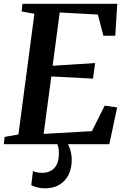

<svg xmlns="http://www.w3.org/2000/svg" viewBox="-27 -763 674 1016"><path d="M-7 0 -2.5 -38.5 70.5 -51.5 155 -690 87.5 -702.5 92 -743H593.5L583 -574H520L491 -686L289 -697L251.5 -415L476.5 -429.5L465 -347L244.5 -358.5L204 -54.5L459.5 -69L527 -204L593 -194.5L551.5 0ZM299 -15 324.5 -13Q335.5 1.5 344 27.2Q352.5 53 352.5 83.5Q352.5 127.5 335.8 161.5Q319 195.5 287.5 214.5Q256 233.5 211.5 233.5Q191.5 233.5 171 228.8Q150.5 224 138.5 216.5L147.5 142Q154.5 146 167.8 148.8Q181 151.5 195.5 151.5Q236.5 151.5 260 126.8Q283.5 102 284.5 54Q285.5 29.5 280.8 13.8Q276 -2 272 -13Z"/></svg>

Font: Merriweather 48pt SemiBold
Style: Italic
Weight: 600
Italic angle: -7.8°
Designer: Eben Sorkin
Foundry: Eben Sorkin
Version: Version 2.101